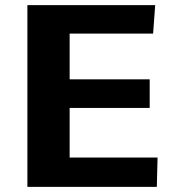

<svg xmlns="http://www.w3.org/2000/svg" viewBox="-20 -731 699 751"><path d="M87.1 0V-710.9H587L578.9 -599.5H252.4V-420.8H565.5V-308.9H252.4V-114.7H596.3L593.4 0Z"/></svg>

Font: Comme
Style: Regular
Weight: 400
Designer: Vernon Adams
Foundry: Vernon Adams
Version: Version 1.000;gftools[0.9.27]